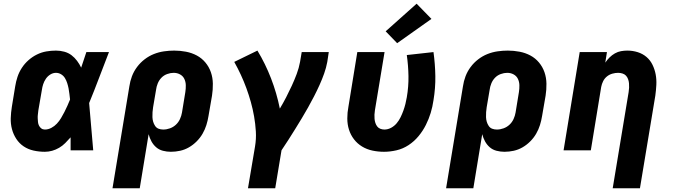

<svg xmlns="http://www.w3.org/2000/svg" viewBox="-20 -811 3640 1036"><path d="M222 8Q191 8 161.5 1.5Q132 -5 108 -21Q84 -37 68 -61.5Q52 -86 44.5 -114.5Q37 -143 38 -173.5Q39 -204 44 -235L62 -345Q66 -371 74.5 -396.5Q83 -422 98 -445Q113 -468 134 -486.5Q155 -505 179.5 -517Q204 -529 230 -533.5Q256 -538 282 -538Q305 -538 327 -532Q349 -526 366 -513Q383 -500 396 -482.5Q409 -465 418 -446Q425 -467 432 -488Q439 -509 446 -530H568Q541 -461 515 -392Q489 -323 461 -255Q467 -191 472 -127.5Q477 -64 483 0H361Q361 -18 361 -35.5Q361 -53 361 -70Q347 -54 332 -39Q317 -24 299 -13.5Q281 -3 261.5 2.5Q242 8 222 8ZM222 -112Q240 -112 257 -121Q274 -130 287 -144Q300 -158 309.5 -174Q319 -190 327.5 -206.5Q336 -223 343.5 -240Q351 -257 358 -274Q356 -289 354.5 -304Q353 -319 350 -334Q347 -349 342.5 -363Q338 -377 330.5 -389.5Q323 -402 310 -410Q297 -418 282 -418Q266 -418 251.5 -409Q237 -400 227.5 -386Q218 -372 213 -356.5Q208 -341 206 -326L187 -216Q186 -205 184.5 -194.5Q183 -184 183.5 -173Q184 -162 185 -152Q186 -142 190.5 -133Q195 -124 203 -118Q211 -112 222 -112Z M587 205 678 -345Q682 -373 692 -399.5Q702 -426 719.5 -449.5Q737 -473 760.5 -491Q784 -509 810.5 -519.5Q837 -530 865 -534Q893 -538 920 -538Q952 -538 983.5 -532Q1015 -526 1042 -511.5Q1069 -497 1088.5 -473.5Q1108 -450 1118 -421Q1128 -392 1128.5 -359.5Q1129 -327 1124 -295L1105 -185Q1101 -160 1093.5 -136Q1086 -112 1073 -89.5Q1060 -67 1041 -48Q1022 -29 999.5 -16Q977 -3 952 2.5Q927 8 902 8Q880 8 859 2.5Q838 -3 822.5 -16.5Q807 -30 797 -48.5Q787 -67 782 -87L734 205ZM861 -112Q879 -112 897 -118.5Q915 -125 929 -138Q943 -151 951 -168.5Q959 -186 962 -204L980 -314Q983 -333 982.5 -351.5Q982 -370 974.5 -385.5Q967 -401 951.5 -409.5Q936 -418 917 -418Q917 -418 917 -418Q917 -418 917 -418Q900 -418 882 -411.5Q864 -405 851 -391.5Q838 -378 831 -360.5Q824 -343 822 -326L806 -232Q804 -219 803 -205.5Q802 -192 802.5 -179Q803 -166 806.5 -154Q810 -142 817 -131.5Q824 -121 835.5 -116.5Q847 -112 861 -112Z M1318 205 1356 -20Q1363 -61 1360.5 -102Q1358 -143 1351 -183Q1344 -223 1333.5 -260.5Q1323 -298 1309.5 -335Q1296 -372 1279.5 -407.5Q1263 -443 1244 -477L1369 -538Q1412 -467 1442.5 -388Q1473 -309 1490 -225Q1508 -255 1524 -286Q1540 -317 1554.5 -348.5Q1569 -380 1581 -412Q1593 -444 1599 -477L1608 -530H1754L1746 -477Q1740 -445 1729 -414Q1718 -383 1704 -352Q1690 -321 1674.5 -291Q1659 -261 1642.5 -231.5Q1626 -202 1608.5 -173Q1591 -144 1573 -115Q1555 -86 1536.5 -57Q1518 -28 1499 0L1465 205Z M2052 8Q2020 8 1989.5 1.5Q1959 -5 1933.5 -20.5Q1908 -36 1890 -59.5Q1872 -83 1863 -111.5Q1854 -140 1854 -172Q1854 -204 1860 -235L1908 -530H2055L2003 -216Q2001 -204 2000.5 -192.5Q2000 -181 2001 -169.5Q2002 -158 2005.5 -147.5Q2009 -137 2015.5 -128.5Q2022 -120 2032.5 -116Q2043 -112 2054 -112Q2073 -112 2090.5 -121.5Q2108 -131 2120.5 -146Q2133 -161 2141.5 -178.5Q2150 -196 2156.5 -214Q2163 -232 2167.5 -250Q2172 -268 2175 -286Q2185 -344 2184 -401Q2183 -458 2175 -514L2319 -530Q2328 -465 2329 -400.5Q2330 -336 2319 -270Q2314 -235 2304 -202Q2294 -169 2278 -137Q2262 -105 2238.5 -76.5Q2215 -48 2184.5 -28Q2154 -8 2119.5 0Q2085 8 2052 8ZM2123 -578 2061 -642 2228 -791 2308 -709Z M2387 205 2478 -345Q2482 -373 2492 -399.5Q2502 -426 2519.5 -449.5Q2537 -473 2560.5 -491Q2584 -509 2610.5 -519.5Q2637 -530 2665 -534Q2693 -538 2720 -538Q2752 -538 2783.5 -532Q2815 -526 2842 -511.5Q2869 -497 2888.5 -473.5Q2908 -450 2918 -421Q2928 -392 2928.5 -359.5Q2929 -327 2924 -295L2905 -185Q2901 -160 2893.5 -136Q2886 -112 2873 -89.5Q2860 -67 2841 -48Q2822 -29 2799.5 -16Q2777 -3 2752 2.5Q2727 8 2702 8Q2680 8 2659 2.5Q2638 -3 2622.5 -16.5Q2607 -30 2597 -48.5Q2587 -67 2582 -87L2534 205ZM2661 -112Q2679 -112 2697 -118.5Q2715 -125 2729 -138Q2743 -151 2751 -168.5Q2759 -186 2762 -204L2780 -314Q2783 -333 2782.5 -351.5Q2782 -370 2774.5 -385.5Q2767 -401 2751.5 -409.5Q2736 -418 2717 -418Q2717 -418 2717 -418Q2717 -418 2717 -418Q2700 -418 2682 -411.5Q2664 -405 2651 -391.5Q2638 -378 2631 -360.5Q2624 -343 2622 -326L2606 -232Q2604 -219 2603 -205.5Q2602 -192 2602.5 -179Q2603 -166 2606.5 -154Q2610 -142 2617 -131.5Q2624 -121 2635.5 -116.5Q2647 -112 2661 -112Z M3286 205 3372 -314Q3372 -314 3372 -314Q3372 -314 3372 -314Q3374 -326 3374.5 -338Q3375 -350 3374 -361.5Q3373 -373 3369 -384Q3365 -395 3357.5 -403Q3350 -411 3338.5 -414.5Q3327 -418 3315 -418Q3300 -418 3284 -413.5Q3268 -409 3255 -398.5Q3242 -388 3234.5 -373Q3227 -358 3224 -342L3168 0H3021L3108 -530H3255L3246 -473Q3256 -488 3269 -501Q3282 -514 3298 -523Q3314 -532 3331 -535Q3348 -538 3365 -538Q3394 -538 3421 -529.5Q3448 -521 3468.5 -503.5Q3489 -486 3501 -461Q3513 -436 3518 -409Q3523 -382 3521.5 -353Q3520 -324 3516 -295L3433 205Z"/></svg>

Font: Iosevka Curly HvExObl
Style: Regular
Weight: 900
Width: 7
Italic angle: -9°
Monospace: yes
Designer: Belleve Invis
Foundry: Belleve Invis
Version: Version 11.1.0; ttfautohint (v1.8.3)